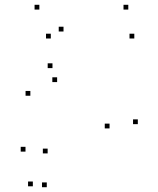

<svg xmlns="http://www.w3.org/2000/svg" viewBox="-20 -760 660 802"><path d="M541 -599.2V-619.2H521V-599.2ZM192.2 -599.2V-619.2H172.2V-599.2ZM245.3 -628.4V-648.4H225.3V-628.4ZM218.6 -417.1V-437.1H198.6V-417.1ZM199.2 -475.5V-495.5H179.2V-475.5ZM555.7 -241.4V-261.4H535.7V-241.4ZM175.4 22V2H155.4V22ZM117.2 18.2V-1.8H97.2V18.2ZM86.5 -126.7V-146.7H66.5V-126.7ZM179 -119.2V-139.2H159V-119.2ZM437.6 -223.6V-243.6H417.6V-223.6ZM106.8 -360.1V-380.1H86.8V-360.1ZM144.4 -720V-740H124.4V-720ZM515.9 -720V-740H495.9V-720Z"/></svg>

Font: Monaspace Argon Dots Var
Style: Regular
Weight: 400
Designer: Riley Cran and the Lettermatic Team
Version: Version 1.100 (Monaspace Argon Dots)